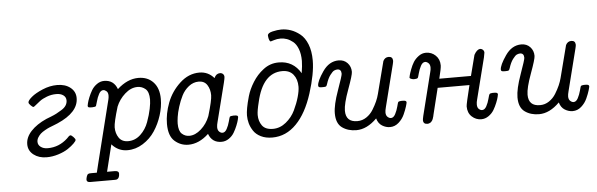

<svg xmlns="http://www.w3.org/2000/svg" viewBox="-53 -887 3947 1269"><g transform="rotate(-5 1920.0 -253.0)"><path d="M106 -90.8Q106 -136.7 143.6 -177.2Q181.2 -217.8 247.1 -247.1Q250 -248 275.4 -258.1Q300.8 -268.1 314.9 -275.6Q329.1 -283.2 349.6 -295.7Q370.1 -308.1 380.1 -323.5Q390.1 -338.9 390.1 -356.9Q390.1 -378.9 372.6 -391.8Q355 -404.8 326.2 -404.8Q293 -404.8 262.9 -393.3Q232.9 -381.8 216.1 -368.9Q199.2 -356 185.5 -344.5Q171.9 -333 168.9 -333Q163.1 -333 150.6 -345.5Q138.2 -357.9 138.2 -365.2Q138.2 -378.4 164.6 -400.6Q190.9 -422.9 239.5 -443.4Q288.1 -463.9 336.9 -463.9Q390.1 -463.9 424.1 -437Q458 -410.2 458 -367.2Q458 -272 316.9 -210.9Q313 -209 293.5 -201.4Q273.9 -193.8 262 -189Q250 -184.1 231.4 -173.6Q212.9 -163.1 202.4 -153.6Q191.9 -144 183.3 -130.1Q174.8 -116.2 174.8 -101.1Q174.8 -80.1 192.9 -66.7Q210.9 -53.2 238.8 -53.2Q314 -53.2 371.1 -106Q374 -108.9 378.4 -113.5Q382.8 -118.2 385 -120.1Q387.2 -122.1 390.1 -123.5Q393.1 -125 395 -125Q401.9 -125 414.3 -112.1Q426.8 -99.1 426.8 -92Q426.8 -85 410.9 -69.1Q395 -53.2 369.6 -36.1Q344.2 -19 305.2 -6.6Q266.1 5.9 227.1 5.9Q175.3 5.9 140.6 -21Q106 -47.9 106 -90.8Z M475.6 176.8Q475.6 169.9 479.5 156.5Q483.4 143.1 490.7 139.2Q494.6 136.2 511.7 136.2H547.9Q549.8 127.4 554.2 110.1Q558.6 92.8 560.5 84L666.5 -340.8Q669.4 -353 669.4 -365.2Q669.4 -385.3 658.4 -394.5Q647.5 -403.8 637.7 -403.8Q620.6 -403.8 608.6 -381.8Q596.7 -359.9 589.6 -333Q582.5 -306.2 580.6 -303.2Q576.7 -297.4 554.7 -296.9Q536.6 -296.9 531.2 -299.3Q525.9 -301.8 525.9 -309.1Q525.9 -311 529.3 -325.9Q532.7 -340.8 542.2 -364.5Q551.8 -388.2 564.7 -410.2Q577.6 -432.1 600.1 -448Q622.6 -463.9 648.4 -463.9Q712.4 -463.9 734.9 -401.9Q802.7 -463.9 875.5 -463.9Q937.5 -463.9 974.6 -423.8Q1011.7 -383.8 1011.7 -313Q1011.7 -259.8 994.1 -204.3Q976.6 -148.9 945.6 -102.1Q914.6 -55.2 866.2 -24.7Q817.9 5.9 762.7 5.9Q701.7 5.9 659.7 -42L615.7 136.2H665.5Q693.4 136.2 693.8 153.8Q693.8 184.6 676.8 191.9Q671.9 193.8 661.6 193.8H499.5Q475.6 193.8 475.6 176.8ZM691.4 -151.9Q691.4 -111.8 711.4 -82.5Q731.4 -53.2 772.5 -53.2Q819.3 -53.2 855 -86.7Q890.6 -120.1 907.7 -167.5Q924.8 -214.8 932.6 -253.4Q940.4 -292 940.4 -314.9Q940.4 -365.7 917.5 -385.3Q894.5 -404.8 864.7 -404.8Q820.8 -404.8 781.2 -369.4Q741.7 -334 722.7 -287.1Q691.4 -184.1 691.4 -151.9Z M1037.6 -144Q1037.6 -211.9 1064.9 -283.9Q1092.3 -356 1150.4 -409.9Q1208.5 -463.9 1280.3 -463.9Q1338.4 -463.9 1377.4 -418.9Q1389.6 -447.8 1415.5 -448.2Q1427.7 -448.2 1435.5 -440.7Q1443.4 -433.1 1443.4 -420.9Q1443.4 -412.1 1436.5 -383.8L1371.6 -127Q1366.7 -109.9 1366.2 -94.2Q1366.2 -74.2 1376.7 -64.2Q1387.2 -54.2 1398.4 -54.2Q1415.5 -54.2 1427.5 -76.2Q1439.5 -98.1 1446.5 -125Q1453.6 -151.9 1455.6 -154.8Q1459.5 -160.6 1481.4 -161.1Q1499.5 -161.1 1504.9 -158.4Q1510.3 -155.8 1510.3 -148.9Q1510.3 -146 1506.8 -131.6Q1503.4 -117.2 1493.9 -93.5Q1484.4 -69.8 1471.4 -47.9Q1458.5 -25.9 1436 -10.5Q1413.6 4.9 1387.2 4.9Q1324.2 4.9 1302.2 -55.2Q1238.3 4.9 1167.5 4.9Q1116.7 4.9 1077.1 -29.5Q1037.6 -64 1037.6 -144ZM1108.4 -140.1Q1108.4 -91.3 1129.4 -72.3Q1150.4 -53.2 1178.2 -53.2Q1218.3 -53.2 1256.8 -87.6Q1295.4 -122.1 1314.5 -171.9Q1345.2 -274.9 1345.2 -308.1Q1345.2 -347.2 1326.9 -376Q1308.6 -404.8 1270.5 -404.8Q1234.4 -404.8 1204.3 -380.9Q1174.3 -356.9 1157.5 -323.5Q1140.6 -290 1128.4 -251Q1116.2 -211.9 1112.3 -183.6Q1108.4 -155.3 1108.4 -140.1Z M1569.3 -153.8Q1569.3 -172.9 1574.7 -203.9Q1580.1 -234.9 1593 -280Q1606 -325.2 1635 -371.6Q1664.1 -418 1705.1 -449.2Q1751 -485.4 1809.1 -484.9H1810.1Q1904.3 -484.9 1954.1 -400.9Q1961.9 -448.7 1962.4 -481.9Q1962.4 -527.8 1949.7 -561Q1937 -594.2 1916.5 -610.6Q1896 -627 1876 -634Q1856 -641.1 1834 -641.1Q1811 -641.1 1791 -634.5Q1771 -627.9 1769 -627.9Q1763.2 -627.9 1759.3 -637.9Q1755.4 -647.9 1754.4 -658.2L1753.4 -668Q1753.4 -685.1 1786.4 -692.6Q1819.3 -700.2 1844.2 -700.2Q1876.5 -700.2 1907.2 -689.7Q1938 -679.2 1968 -655.5Q1998 -631.8 2016.1 -586.4Q2034.2 -541 2034.2 -479Q2034.2 -392.1 1993.2 -262.9Q1952.1 -133.8 1884.3 -64.9Q1815.4 5.9 1724.1 5.9Q1680.2 5.9 1648.2 -10Q1616.2 -25.9 1599.6 -51.5Q1583 -77.1 1576.2 -102.5Q1569.3 -127.9 1569.3 -153.8ZM1640.1 -150.9Q1640.1 -109.9 1661.6 -80.3Q1683.1 -50.8 1733.4 -50.8Q1780.3 -50.8 1819.8 -83Q1859.4 -115.2 1880.9 -160.2Q1902.3 -205.1 1913.8 -246.1Q1925.3 -287.1 1925.3 -314Q1925.3 -363.8 1900.1 -394.8Q1875 -425.8 1827.1 -425.8Q1697.3 -425.8 1654.3 -234.9Q1640.1 -178.7 1640.1 -150.9Z M2055.2 -309.1Q2055.2 -338.9 2098.1 -401.4Q2141.1 -463.9 2204.1 -463.9Q2240.2 -463.9 2262.7 -439.9Q2285.2 -416 2285.2 -380.9Q2285.2 -359.9 2251 -266.8Q2216.8 -173.8 2216.8 -128.9Q2216.8 -52.7 2293.9 -53.2Q2326.2 -53.2 2353.5 -71.5Q2380.9 -89.8 2398.4 -118.4Q2416 -147 2427 -171.9Q2438 -196.8 2443.8 -220.2Q2497.1 -430.2 2499 -434.1Q2511.2 -458 2535.2 -458Q2561 -458 2563 -433.1Q2564 -426.3 2559.1 -407.2L2488.8 -128.9Q2482.9 -106.9 2482.9 -94.2Q2482.9 -74.2 2493.9 -64.2Q2504.9 -54.2 2516.1 -54.2Q2533.2 -54.2 2545.2 -76.7Q2557.1 -99.1 2564 -125.5Q2570.8 -151.9 2572.8 -154.8Q2577.6 -160.6 2592.8 -161.1H2606Q2627.9 -161.1 2627.9 -148.9Q2627.9 -144 2621.3 -122.1Q2614.7 -100.1 2601.3 -70.1Q2587.9 -40 2562.5 -17.6Q2537.1 4.9 2504.9 4.9Q2478 4.9 2452.9 -10.5Q2427.7 -25.9 2418 -60.1Q2352.1 5.9 2281.7 5.9Q2226.6 5.9 2187.7 -22Q2148.9 -49.8 2148.9 -117.2Q2148.9 -172.4 2182.9 -267.1Q2216.8 -361.8 2216.8 -374Q2216.8 -404.8 2190.9 -404.8Q2181.2 -404.8 2169.9 -399.9Q2158.7 -395 2142.3 -373Q2126 -351.1 2114.7 -314.9Q2110.8 -302.7 2106.9 -299.8Q2103 -296.9 2087.9 -296.9H2073.7Q2055.2 -296.9 2055.2 -309.1Z M2661.1 -309.1Q2662.1 -314.9 2664.6 -325.4Q2667 -335.9 2677 -363Q2687 -390.1 2699.5 -410.2Q2711.9 -430.2 2734.4 -447Q2756.8 -463.9 2783.7 -463.9Q2820.8 -463.9 2847.4 -438.5Q2874 -413.1 2874 -372.1Q2874 -353 2856.9 -285.2H3066.9Q3100.1 -418 3102.1 -421.9Q3120.1 -455.1 3141.1 -458Q3152.3 -458 3160.6 -450.4Q3168.9 -442.9 3168.9 -431.2Q3168.9 -430.2 3163.1 -399.9L3093.8 -126Q3088.9 -108.9 3088.9 -94.2Q3088.9 -73.2 3099.4 -63.7Q3109.9 -54.2 3121.1 -54.2Q3138.2 -54.2 3150.1 -76.2Q3162.1 -98.1 3168.9 -125Q3175.8 -151.9 3178.7 -154.8Q3183.6 -160.6 3198.7 -161.1H3212.9Q3233.9 -161.1 3233.9 -148.9Q3233.9 -147 3230.5 -132.1Q3227.1 -117.2 3217.5 -93.5Q3208 -69.8 3195.1 -47.9Q3182.1 -25.9 3159.4 -10Q3136.7 5.9 3110.8 5.9Q3074.7 5.9 3047.9 -19Q3021 -43.9 3021 -86.9Q3021 -102.1 3051.8 -226.1H2840.8Q2838.9 -218.3 2835.9 -206.1Q2833 -193.8 2822 -149.9Q2811 -106 2796.9 -47.9L2795.9 -42Q2793.9 -37.1 2793.5 -34.7Q2793 -32.2 2791 -26.1Q2789.1 -20 2786.9 -16.6Q2784.7 -13.2 2781.2 -8.5Q2777.8 -3.9 2773.9 -1.5Q2770 1 2764.4 2.9Q2758.8 4.9 2752.9 4.9Q2725.1 4.9 2725.1 -22Q2725.1 -27.8 2730 -49.8L2800.8 -333Q2805.7 -350.1 2805.7 -363.8Q2805.7 -383.8 2794.7 -393.8Q2783.7 -403.8 2772.9 -403.8Q2755.9 -403.8 2743.9 -381.3Q2731.9 -358.9 2724.9 -332Q2717.8 -305.2 2715.8 -303.2Q2710.9 -297.4 2695.8 -296.9H2685.1Q2663.1 -301.3 2661.1 -309.1Z M3267.1 -309.1Q3267.1 -338.9 3310.1 -401.4Q3353 -463.9 3416 -463.9Q3452.1 -463.9 3474.6 -439.9Q3497.1 -416 3497.1 -380.9Q3497.1 -359.9 3462.9 -266.8Q3428.7 -173.8 3428.7 -128.9Q3428.7 -52.7 3505.9 -53.2Q3538.1 -53.2 3565.4 -71.5Q3592.8 -89.8 3610.4 -118.4Q3627.9 -147 3638.9 -171.9Q3649.9 -196.8 3655.8 -220.2Q3709 -430.2 3710.9 -434.1Q3723.1 -458 3747.1 -458Q3772.9 -458 3774.9 -433.1Q3775.9 -426.3 3771 -407.2L3700.7 -128.9Q3694.8 -106.9 3694.8 -94.2Q3694.8 -74.2 3705.8 -64.2Q3716.8 -54.2 3728 -54.2Q3745.1 -54.2 3757.1 -76.7Q3769 -99.1 3775.9 -125.5Q3782.7 -151.9 3784.7 -154.8Q3789.6 -160.6 3804.7 -161.1H3817.9Q3839.8 -161.1 3839.8 -148.9Q3839.8 -144 3833.3 -122.1Q3826.7 -100.1 3813.2 -70.1Q3799.8 -40 3774.4 -17.6Q3749 4.9 3716.8 4.9Q3689.9 4.9 3664.8 -10.5Q3639.6 -25.9 3629.9 -60.1Q3564 5.9 3493.7 5.9Q3438.5 5.9 3399.7 -22Q3360.8 -49.8 3360.8 -117.2Q3360.8 -172.4 3394.8 -267.1Q3428.7 -361.8 3428.7 -374Q3428.7 -404.8 3402.8 -404.8Q3393.1 -404.8 3381.8 -399.9Q3370.6 -395 3354.2 -373Q3337.9 -351.1 3326.7 -314.9Q3322.8 -302.7 3318.8 -299.8Q3314.9 -296.9 3299.8 -296.9H3285.6Q3267.1 -296.9 3267.1 -309.1Z"/></g></svg>

Font: CMU Concrete
Style: Italic
Weight: 500
Italic angle: -14.04°
Version: Version 0.7.0